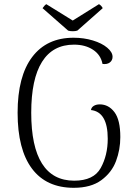

<svg xmlns="http://www.w3.org/2000/svg" viewBox="-20 -883 654 916"><path d="M64 -345Q64 -519 133.5 -611Q203 -703 331 -703Q380 -703 423 -690Q466 -677 491.5 -655.5Q517 -634 517 -612Q517 -595 504 -585Q491 -575 469 -578Q461 -621 424 -645.5Q387 -670 333 -670Q232 -670 180.5 -588Q129 -506 129 -345Q129 -184 180.5 -102.5Q232 -21 334 -21Q427 -21 460.5 -81.5Q494 -142 494 -221Q494 -349 414 -358Q416 -371 427.5 -378Q439 -385 456 -385Q498 -385 526 -348Q554 -311 554 -229Q554 -169 533.5 -114.5Q513 -60 463.5 -23.5Q414 13 332 13Q201 13 132.5 -78.5Q64 -170 64 -345ZM327 -734Q314 -734 305 -737L183 -844Q186 -849 191.5 -855Q197 -861 201 -863L327 -785L452 -863Q457 -861 462.5 -855Q468 -849 470 -844L349 -737Q340 -734 327 -734Z"/></svg>

Font: Arima Madurai Light
Style: Regular
Weight: 300
Designer: Joana Correia and Natanael Gama
Foundry: NDISCOVER
Version: Version 1.019